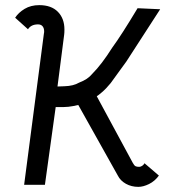

<svg xmlns="http://www.w3.org/2000/svg" viewBox="-20 -720 712 748"><path d="M152 -598Q152 -610 146 -617.5Q140 -625 128 -625Q101 -625 89 -606L39 -651Q52 -671 76 -685.5Q100 -700 133 -700Q180 -700 205.5 -674Q231 -648 231 -605Q231 -592 230 -585L204 -383L231 -384Q266 -385 288 -398Q306 -405 318 -413Q330 -421 340 -433Q376 -469 417 -534Q453 -583 516 -688L604 -684L472 -480L448 -447L411 -396Q393 -374 377 -360.5Q361 -347 357 -345L497 -86Q503 -75 508 -72.5Q513 -70 522 -70Q528 -70 534 -74Q540 -78 543 -84L599 -36Q583 -14 560.5 -3Q538 8 519 8Q492 8 470.5 -4Q449 -16 439 -36L285 -311Q264 -306 246.5 -304Q229 -302 197 -303L155 0H74L151 -589Q152 -592 152 -598Z"/></svg>

Font: Bellota
Style: Bold Italic
Weight: 700
Italic angle: -7.5°
Designer: Kemie Guaida
Foundry: Kemie Guaida
Version: Version 4.001